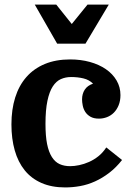

<svg xmlns="http://www.w3.org/2000/svg" viewBox="-20 -810 571 840"><path d="M287 -550Q224 -550 176 -530Q128 -510 95.5 -473Q63 -436 46.5 -383.5Q30 -331 30 -266Q30 -203 44.5 -152Q59 -101 88 -65Q117 -29 161.5 -9.5Q206 10 265 10Q298 10 331 4Q364 -2 396 -16.5Q428 -31 458 -54Q488 -77 514 -110L445 -165Q430 -142 410.5 -126.5Q391 -111 369.5 -101.5Q348 -92 326.5 -87.5Q305 -83 287 -83Q261 -83 241 -92Q221 -101 207 -123Q193 -145 186 -180Q179 -215 179 -268Q179 -329 187.5 -369Q196 -409 211 -432Q226 -455 246.5 -464Q267 -473 291 -473Q320 -473 345 -467Q370 -461 387 -444Q363 -436 351 -418Q339 -400 339 -375Q339 -363 342 -348Q345 -333 353 -320.5Q361 -308 375.5 -299.5Q390 -291 413 -291Q431 -291 448 -297.5Q465 -304 478 -317Q491 -330 499 -349.5Q507 -369 507 -394Q507 -429 490 -458Q473 -487 443 -507.5Q413 -528 373 -539Q333 -550 287 -550ZM132 -790 230 -619H354L456 -790H363L294 -705L226 -790Z"/></svg>

Font: GradeGX
Style: Regular
Weight: 100
Width: 1
Designer: Adam Twardoch
Foundry: Adam Twardoch
Version: Version 2.002; DEVELOPMENT